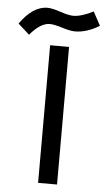

<svg xmlns="http://www.w3.org/2000/svg" viewBox="-126 -798 461 833"><g transform="rotate(5 104.5 -381.0)"><path d="M63 -691.4Q22.5 -691.4 -22.9 -637.2L-72.3 -681.6Q-16.6 -760.3 46.4 -760.7Q66.9 -760.7 103.8 -748.3Q140.6 -735.8 161.1 -735.8Q195.8 -735.8 248 -762.2L280.3 -702.6Q225.6 -668.9 173.8 -668.9Q153.8 -668.9 117.9 -680.2Q82 -691.4 63 -691.4ZM72.3 -599.7H154.8V-0.4H72.3Z"/></g></svg>

Font: Vazir WOL
Style: WOL
Weight: 400
Foundry: Based on Dejavu fonts, by Saber Rastikerdar
Version: Version 26.0.0